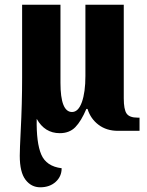

<svg xmlns="http://www.w3.org/2000/svg" viewBox="-20 -556 626 816"><path d="M64 106Q64 80 68 0Q74 -114 74 -225V-536H237V-204Q237 -80 286 -80Q313 -80 328 -122Q343 -164 343 -233V-536H506V-138Q506 -91 518 -73.5Q530 -56 565 -56H573V0H481Q433 0 399 -25.5Q365 -51 352 -93H347Q325 -41 300 -15.5Q275 10 234 10Q170 10 136 -51Q134 51 155.5 101Q177 151 242 159Q242 194 216.5 217Q191 240 151 240Q113 240 88.5 208Q64 176 64 106Z"/></svg>

Font: Noto Serif CondBlack
Style: Regular
Weight: 900
Width: 3
Designer: Monotype Design Team
Foundry: Monotype Imaging Inc.
Version: Version 1.001